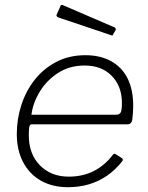

<svg xmlns="http://www.w3.org/2000/svg" viewBox="-20 -770 618 800"><path d="M263 10Q198 10 150 -17.5Q102 -45 76 -95Q50 -145 50 -212Q50 -274 69 -332.5Q88 -391 124.5 -437.5Q161 -484 214.5 -512Q268 -540 336 -540Q398 -540 443 -515Q488 -490 511.5 -443.5Q535 -397 535 -329Q535 -315 534 -300.5Q533 -286 531 -270Q530 -263 525 -257.5Q520 -252 512 -252H112Q106 -252 103 -244.5Q100 -237 100 -207Q100 -128 146.5 -81Q193 -34 266 -34Q325 -34 371 -57.5Q417 -81 451 -126Q455 -130 457.5 -129.5Q460 -129 463 -127L488 -111Q494 -107 490 -99Q461 -62 426 -38Q391 -14 350.5 -2Q310 10 263 10ZM465 -292Q476 -292 482 -300Q488 -308 488 -340Q488 -411 445.5 -454Q403 -497 333 -497Q270 -497 222.5 -466.5Q175 -436 146 -388.5Q117 -341 111 -292ZM233 -747Q234 -749 236.5 -749.5Q239 -750 241 -749L457 -656Q460 -655 461.5 -652Q463 -649 462 -645L452 -628Q451 -623 448.5 -622.5Q446 -622 441 -624L224 -697Q218 -699 216 -703Q214 -707 217 -711Z"/></svg>

Font: Libre Franklin ExtraLight
Style: Italic
Weight: 250
Italic angle: -8°
Designer: Pablo Impallari, Rodrigo Fuenzalida, Nhung Nguyen
Foundry: Impallari Type
Version: Version 3.000